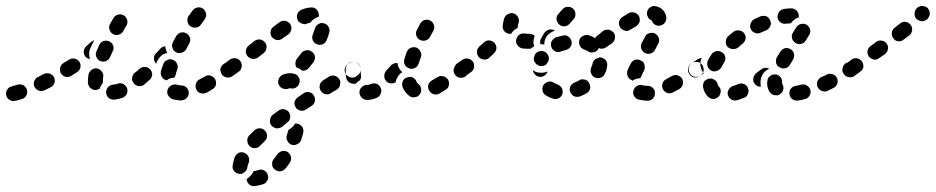

<svg xmlns="http://www.w3.org/2000/svg" viewBox="-38 -309 3129 642"><path d="M50 10Q55 0 52 -9Q51 -14 47 -18Q44 -22 40 -24Q35 -26 31 -27Q26 -27 21 -26Q13 -23 6 -22Q3 -21 1 -20Q-9 -18 -14 -9Q-20 0 -17 10Q-15 20 -6 25Q3 31 13 28Q15 28 19 27Q27 25 36 22Q46 19 50 10ZM585 20Q588 17 591 13Q593 8 593 3Q594 -7 587 -15Q580 -23 570 -23Q559 -24 553 -26Q543 -28 534 -23Q525 -18 522 -8Q521 -3 521 2Q522 7 525 11Q527 15 531 18Q535 21 540 23Q551 26 567 27Q572 27 576 25Q581 24 585 20ZM386 5Q388 0 388 -5Q388 -10 387 -14Q383 -24 374 -28Q365 -33 355 -29Q347 -26 339 -26Q334 -25 330 -23Q325 -20 322 -16Q319 -12 318 -8Q316 -3 317 2Q318 12 326 19Q334 25 345 24Q358 23 372 18Q376 16 380 13Q384 9 386 5ZM681 -45Q678 -49 674 -52Q670 -55 666 -56Q661 -58 656 -57Q651 -56 647 -53Q637 -48 628 -43Q619 -38 617 -28Q614 -18 619 -9Q621 -4 625 -1Q629 2 634 3Q639 4 643 4Q648 3 653 1Q662 -4 673 -11Q682 -16 684 -26Q686 -36 681 -45ZM144 -31Q146 -36 145 -41Q145 -46 143 -50Q141 -55 137 -58Q133 -61 128 -63Q124 -64 119 -64Q114 -64 109 -62Q100 -57 90 -52Q85 -50 82 -47Q79 -43 77 -39Q75 -34 75 -29Q75 -24 77 -19Q82 -10 91 -6Q101 -3 111 -7Q121 -12 131 -17Q136 -19 139 -23Q142 -26 144 -31ZM265 -14Q261 -17 259 -22Q257 -26 256 -31Q256 -34 256 -37Q256 -47 258 -60Q259 -65 262 -69Q265 -73 269 -76Q273 -79 278 -80Q282 -81 287 -80Q297 -78 303 -69Q309 -61 307 -51Q306 -43 306 -37Q306 -36 306 -35Q306 -34 306 -34Q306 -33 306 -32Q305 -31 305 -30Q298 -22 296 -13Q293 -11 290 -10Q287 -9 283 -8Q278 -8 273 -9Q269 -11 265 -14ZM471 -59Q471 -64 469 -69Q468 -73 464 -77Q457 -85 447 -85Q437 -86 429 -79Q420 -71 413 -66Q409 -63 407 -59Q404 -54 404 -49Q403 -44 404 -40Q406 -35 409 -31Q415 -23 425 -21Q436 -20 444 -26Q451 -32 462 -42Q466 -45 468 -49Q470 -54 471 -59ZM500 -71Q503 -82 508 -94Q509 -99 513 -103Q516 -106 521 -108Q525 -111 530 -111Q535 -111 540 -109Q549 -106 554 -96Q558 -87 555 -77Q551 -67 549 -58Q548 -56 547 -53Q545 -51 544 -49Q542 -49 541 -49Q531 -48 523 -43Q521 -42 519 -40Q519 -40 518 -41Q518 -41 518 -41Q508 -43 503 -52Q498 -61 500 -71ZM747 -91Q742 -100 731 -102Q721 -103 713 -97L710 -95Q706 -92 703 -88Q700 -84 699 -79Q698 -74 700 -69Q701 -65 703 -61Q706 -56 710 -54Q715 -51 720 -50Q724 -49 729 -50Q734 -52 738 -54L741 -57Q750 -62 752 -73Q753 -83 747 -91ZM227 -103Q221 -111 211 -113Q201 -115 192 -109Q183 -104 174 -98Q165 -92 163 -82Q161 -72 166 -63Q169 -59 173 -56Q177 -53 182 -52Q187 -51 192 -52Q197 -53 201 -56Q211 -62 220 -68Q229 -74 231 -84Q233 -94 227 -103ZM511 -129Q516 -131 521 -132Q519 -137 517 -142Q515 -148 515 -154Q510 -154 506 -152Q502 -150 499 -147L484 -131Q476 -124 477 -113Q477 -103 484 -96Q484 -96 484 -96Q484 -96 484 -95Q485 -99 486 -102Q490 -110 496 -117Q502 -125 511 -129ZM297 -105Q302 -103 307 -103Q312 -103 317 -105Q321 -107 325 -110Q328 -114 330 -118Q334 -127 339 -138Q344 -147 340 -157Q337 -166 327 -171Q323 -173 318 -173Q313 -173 308 -172Q303 -170 300 -167Q296 -163 294 -159Q289 -148 285 -138Q280 -129 284 -119Q288 -109 297 -105ZM272 -172Q269 -171 267 -169Q259 -162 251 -155Q243 -148 242 -137Q242 -127 248 -119Q251 -116 255 -114Q259 -112 263 -111Q260 -120 260 -130Q260 -139 264 -147Q268 -157 274 -168Q275 -172 277 -175Q274 -174 272 -172ZM539 -149Q540 -144 543 -140Q547 -136 551 -134Q560 -129 570 -133Q580 -136 585 -145Q590 -155 595 -164Q600 -173 597 -183Q594 -193 584 -198Q580 -200 575 -201Q570 -201 565 -200Q561 -198 557 -195Q553 -192 551 -188Q545 -178 540 -168Q538 -163 537 -158Q537 -153 539 -149ZM340 -195Q349 -190 359 -193Q369 -196 374 -205L385 -224Q390 -233 387 -243Q384 -253 375 -258Q366 -263 356 -260Q346 -257 341 -248L330 -229Q325 -220 328 -210Q331 -200 340 -195ZM589 -237Q590 -232 592 -228Q595 -224 599 -221Q607 -215 618 -217Q628 -218 634 -227L647 -245Q649 -249 651 -254Q652 -259 651 -264Q650 -269 647 -273Q645 -277 641 -280Q632 -286 622 -284Q612 -282 606 -274L593 -256Q590 -252 589 -247Q588 -242 589 -237Z M809 264Q817 262 825 260Q830 258 835 258Q840 258 845 261Q849 263 852 266Q856 270 857 275Q859 280 859 284Q859 289 856 294Q854 298 851 302Q847 305 842 307Q829 311 815 313Q805 315 797 309Q789 303 787 293Q787 292 787 291Q787 290 787 289Q790 288 793 285Q801 279 806 271Q808 268 809 264ZM779 202Q775 200 770 200Q765 200 760 202Q756 205 752 208Q749 212 747 216Q742 230 740 244Q738 254 744 262Q751 271 761 272Q766 273 771 272Q775 270 779 267Q783 264 786 260Q788 256 789 251Q790 243 794 234Q797 225 793 215Q789 206 779 202ZM880 257Q888 264 898 264Q909 263 916 255Q924 246 931 235Q937 226 935 216Q933 206 925 200Q921 197 916 196Q911 195 906 196Q901 197 897 200Q893 202 890 206Q884 215 878 222Q871 230 872 240Q872 251 880 257ZM848 128Q841 120 830 120Q820 120 813 127Q803 136 795 144Q788 152 789 162Q789 172 797 180Q804 187 815 186Q825 186 832 178Q839 171 847 163Q855 156 855 146Q855 135 848 128ZM937 175Q947 178 956 173Q965 169 969 159Q972 147 976 135Q978 125 973 116Q968 108 958 105Q956 104 954 104Q951 104 949 104Q949 105 948 106Q943 114 936 119Q931 123 926 126Q924 135 921 143Q918 153 923 162Q927 171 937 175ZM928 66Q922 58 911 56Q901 55 893 61Q883 68 874 75Q866 81 865 92Q863 102 869 110Q876 118 886 120Q896 121 905 115Q913 108 922 101Q931 95 932 85Q934 75 928 66ZM1011 10Q1006 1 995 -1Q985 -3 977 3L958 16Q954 19 951 23Q948 27 947 32Q946 37 947 41Q948 46 951 50Q953 55 958 57Q962 60 967 61Q971 62 976 61Q981 60 985 57L1004 45Q1013 39 1015 29Q1017 19 1011 10ZM1099 -26Q1100 -31 1100 -36Q1099 -41 1096 -45Q1093 -49 1089 -52Q1085 -55 1080 -56Q1075 -57 1070 -56Q1065 -55 1061 -52L1042 -40Q1038 -37 1035 -33Q1032 -29 1031 -24Q1030 -19 1031 -14Q1032 -9 1035 -5Q1040 4 1051 6Q1061 8 1069 2L1089 -10Q1093 -13 1096 -17Q1098 -21 1099 -26ZM951 -16Q960 -21 963 -31Q965 -36 964 -41Q964 -46 961 -50Q959 -55 955 -58Q951 -61 946 -62Q937 -65 926 -64Q916 -63 907 -59Q897 -54 894 -45Q890 -35 894 -26Q899 -16 908 -13Q918 -9 927 -13Q930 -14 931 -14Q932 -14 932 -14Q942 -11 951 -16ZM1163 -91Q1161 -95 1156 -98Q1152 -101 1147 -102Q1142 -102 1138 -101Q1133 -100 1129 -97L1125 -95Q1117 -89 1115 -79Q1113 -69 1119 -60Q1122 -56 1126 -54Q1130 -51 1135 -50Q1140 -49 1145 -50Q1150 -51 1154 -54L1157 -57Q1166 -62 1168 -73Q1169 -83 1163 -91ZM766 -104Q760 -113 750 -114Q740 -116 731 -110L712 -96Q703 -90 701 -80Q700 -70 706 -61Q709 -57 713 -54Q717 -52 722 -51Q727 -50 732 -51Q736 -52 740 -55L760 -69Q769 -75 770 -86Q772 -96 766 -104ZM975 -72Q976 -72 977 -73Q982 -73 986 -75Q991 -78 994 -81Q1002 -91 1010 -101Q1013 -105 1014 -110Q1016 -115 1015 -120Q1014 -125 1012 -129Q1009 -133 1005 -136Q997 -142 987 -141Q977 -140 970 -132Q963 -123 956 -114Q950 -107 950 -99Q949 -90 954 -83Q962 -81 969 -76Q970 -74 972 -73Q973 -72 975 -72ZM848 -167Q842 -175 832 -177Q821 -178 813 -172L794 -157Q786 -151 784 -140Q783 -130 789 -122Q796 -114 806 -112Q816 -111 825 -117L844 -132Q852 -138 853 -149Q855 -159 848 -167ZM1022 -161Q1026 -159 1031 -159Q1036 -159 1041 -161Q1045 -163 1049 -166Q1052 -170 1054 -174Q1060 -188 1063 -201Q1066 -211 1060 -220Q1055 -229 1045 -231Q1035 -234 1026 -228Q1017 -223 1015 -213Q1012 -204 1008 -194Q1004 -184 1008 -174Q1012 -165 1022 -161ZM932 -229Q926 -237 916 -239Q905 -241 897 -235Q888 -228 877 -220Q868 -214 867 -204Q865 -194 871 -185Q878 -177 888 -175Q898 -174 906 -180Q917 -188 926 -194Q934 -200 936 -210Q938 -220 932 -229ZM969 -231Q965 -233 961 -236Q958 -240 956 -245Q953 -254 957 -264Q962 -273 971 -277Q987 -283 1001 -284Q1012 -285 1020 -278Q1027 -271 1028 -261Q1029 -259 1028 -257Q1028 -255 1028 -253Q1021 -251 1014 -247Q1006 -242 1000 -234Q1000 -234 999 -233Q994 -232 988 -230Q984 -228 979 -228Q974 -229 969 -231Z M1230 12Q1234 8 1235 4Q1237 -1 1237 -6Q1237 -11 1235 -15Q1231 -25 1221 -29Q1211 -32 1202 -28Q1195 -25 1191 -25H1190Q1179 -25 1172 -18Q1164 -11 1164 0Q1164 10 1172 18Q1179 25 1189 25H1191Q1206 25 1222 18Q1227 16 1230 12ZM1340 16Q1345 17 1350 16Q1355 15 1359 13Q1363 10 1366 6Q1372 -2 1370 -13Q1368 -23 1360 -29Q1357 -31 1355 -35Q1354 -40 1350 -44Q1347 -47 1342 -50Q1338 -52 1333 -52Q1328 -52 1323 -50Q1313 -47 1309 -38Q1305 -28 1308 -18Q1312 -9 1317 -2Q1323 6 1331 12Q1335 15 1340 16ZM1460 -43Q1457 -47 1453 -50Q1449 -53 1444 -54Q1439 -55 1434 -55Q1430 -54 1425 -51Q1415 -45 1406 -40Q1397 -34 1394 -25Q1392 -15 1397 -6Q1402 3 1412 6Q1422 9 1431 4Q1441 -2 1452 -9Q1461 -14 1463 -24Q1465 -34 1460 -43ZM1129 -34Q1125 -37 1122 -42Q1120 -46 1119 -51Q1118 -63 1118 -77Q1118 -87 1125 -95Q1133 -102 1143 -102Q1153 -102 1161 -95Q1168 -87 1168 -77Q1168 -66 1169 -56Q1169 -52 1169 -49Q1168 -45 1166 -41Q1161 -38 1156 -34Q1154 -32 1153 -30Q1151 -29 1150 -29Q1148 -29 1147 -29Q1142 -28 1137 -30Q1132 -31 1129 -34ZM1247 -54Q1247 -59 1248 -63Q1250 -68 1253 -72Q1260 -80 1268 -89Q1272 -94 1278 -96Q1284 -99 1291 -98Q1292 -89 1296 -82Q1300 -74 1307 -68Q1304 -65 1300 -63Q1293 -56 1289 -47Q1286 -41 1285 -34Q1278 -30 1270 -30Q1261 -31 1255 -36Q1252 -40 1249 -44Q1247 -49 1247 -54ZM1533 -73Q1533 -78 1532 -82Q1531 -87 1528 -91Q1523 -100 1512 -102Q1502 -103 1494 -97L1489 -94Q1485 -92 1483 -87Q1480 -83 1479 -78Q1478 -73 1479 -69Q1480 -64 1483 -60Q1489 -51 1499 -49Q1510 -48 1518 -53L1522 -57Q1526 -59 1529 -64Q1532 -68 1533 -73ZM1316 -92Q1318 -88 1322 -85Q1326 -82 1331 -80Q1340 -77 1350 -82Q1359 -87 1362 -97Q1365 -106 1369 -117Q1371 -122 1371 -127Q1370 -132 1368 -136Q1366 -141 1363 -144Q1359 -148 1354 -150Q1345 -153 1335 -149Q1326 -145 1322 -135Q1318 -123 1314 -111Q1313 -107 1313 -102Q1313 -97 1316 -92ZM1367 -175Q1376 -171 1386 -174Q1395 -177 1400 -186Q1405 -196 1411 -206Q1416 -216 1413 -225Q1410 -235 1401 -240Q1392 -245 1382 -242Q1372 -239 1367 -230Q1361 -219 1356 -209Q1351 -200 1354 -190Q1357 -180 1367 -175Z M1843 4Q1844 -1 1843 -6Q1843 -11 1840 -15Q1838 -19 1834 -22Q1830 -26 1825 -27Q1819 -29 1815 -32Q1810 -35 1806 -36Q1801 -37 1796 -36Q1791 -35 1787 -32Q1783 -30 1780 -26Q1774 -17 1776 -7Q1777 3 1786 9Q1798 17 1812 21Q1822 24 1831 19Q1840 14 1843 4ZM1932 -31Q1930 -36 1926 -39Q1922 -42 1917 -43Q1912 -44 1907 -44Q1902 -43 1898 -40Q1891 -36 1883 -33Q1878 -31 1875 -28Q1871 -24 1869 -20Q1867 -15 1867 -10Q1867 -5 1869 -1Q1873 9 1882 13Q1892 17 1902 13Q1913 9 1923 3Q1932 -2 1935 -12Q1937 -22 1932 -31ZM1992 -98Q1991 -103 1988 -107Q1985 -111 1981 -113Q1976 -116 1971 -117Q1970 -117 1968 -117Q1966 -117 1964 -116Q1959 -114 1954 -112Q1949 -109 1947 -105Q1944 -101 1943 -95Q1942 -90 1940 -86Q1940 -85 1939 -84Q1937 -79 1937 -74Q1936 -69 1938 -65Q1940 -60 1943 -56Q1946 -52 1951 -50Q1960 -46 1970 -49Q1979 -52 1984 -61Q1985 -63 1985 -64Q1991 -75 1992 -88Q1993 -93 1992 -98ZM1544 -75Q1546 -79 1547 -84Q1548 -89 1547 -94Q1546 -99 1543 -103Q1537 -111 1527 -113Q1517 -115 1508 -109Q1503 -105 1493 -99Q1492 -98 1492 -98Q1483 -92 1481 -81Q1480 -71 1485 -63Q1491 -54 1502 -52Q1512 -51 1520 -56Q1521 -57 1522 -58Q1531 -64 1537 -68Q1541 -71 1544 -75ZM1771 -52Q1761 -51 1753 -58Q1745 -64 1744 -75Q1747 -72 1751 -70Q1759 -66 1768 -66Q1778 -65 1787 -68Q1790 -69 1793 -70Q1792 -68 1791 -65Q1790 -63 1788 -61Q1785 -57 1780 -55Q1776 -52 1771 -52ZM1761 -91Q1765 -88 1770 -88Q1775 -88 1780 -89Q1785 -91 1789 -94Q1792 -98 1794 -102L1795 -103Q1797 -107 1797 -112Q1798 -117 1796 -122Q1794 -126 1791 -130Q1788 -134 1783 -136Q1774 -141 1764 -137Q1754 -134 1750 -125V-124Q1745 -115 1748 -105Q1752 -95 1761 -91ZM1615 -166Q1608 -173 1597 -174Q1587 -174 1580 -167Q1573 -160 1565 -154Q1562 -150 1559 -146Q1557 -141 1557 -137Q1557 -132 1558 -127Q1560 -122 1563 -118Q1570 -111 1580 -110Q1591 -109 1598 -116Q1606 -123 1614 -131Q1621 -138 1622 -148Q1622 -158 1615 -166ZM1899 -175Q1898 -170 1898 -165Q1899 -160 1901 -156Q1903 -151 1907 -148Q1911 -145 1916 -143Q1922 -141 1927 -138Q1935 -132 1945 -134Q1956 -135 1962 -144Q1964 -148 1966 -153Q1967 -158 1966 -163Q1965 -167 1962 -172Q1960 -176 1956 -179Q1944 -187 1931 -191Q1921 -194 1912 -189Q1902 -185 1899 -175ZM1806 -170Q1804 -166 1804 -161Q1804 -156 1806 -151Q1809 -142 1819 -137Q1828 -133 1838 -137Q1846 -140 1854 -142Q1864 -144 1870 -153Q1875 -161 1873 -172Q1872 -176 1869 -180Q1866 -184 1862 -187Q1858 -190 1853 -191Q1848 -191 1843 -190Q1831 -187 1820 -184Q1816 -182 1812 -178Q1809 -175 1806 -170ZM1733 -146H1731Q1719 -146 1709 -147Q1699 -149 1693 -157Q1686 -165 1688 -175Q1689 -185 1697 -192Q1705 -198 1716 -197Q1723 -196 1731 -196H1733Q1738 -196 1742 -194Q1747 -192 1750 -189Q1747 -182 1746 -174Q1745 -164 1748 -155Q1748 -154 1748 -154Q1744 -152 1740 -149Q1739 -148 1738 -147Q1737 -146 1736 -146Q1734 -146 1733 -146ZM1798 -210Q1808 -212 1817 -207Q1817 -207 1817 -206Q1817 -206 1817 -206Q1815 -205 1813 -205Q1804 -201 1797 -195Q1790 -189 1786 -180Q1782 -171 1782 -161Q1782 -161 1782 -160Q1779 -161 1776 -161Q1773 -161 1769 -161Q1768 -166 1768 -171Q1769 -176 1771 -180Q1776 -189 1782 -199Q1788 -207 1798 -210ZM1643 -223Q1644 -235 1648 -248Q1652 -258 1661 -262Q1670 -267 1680 -264Q1685 -263 1688 -259Q1692 -256 1694 -252Q1697 -247 1697 -242Q1698 -237 1696 -233Q1693 -224 1693 -218Q1693 -217 1693 -216Q1692 -216 1692 -215Q1688 -213 1683 -210Q1676 -204 1671 -196Q1670 -196 1668 -196Q1667 -196 1665 -196Q1655 -197 1648 -205Q1642 -213 1643 -223ZM1823 -244Q1823 -239 1826 -235Q1828 -230 1832 -227Q1840 -220 1850 -221Q1860 -222 1867 -230Q1874 -238 1880 -245Q1887 -252 1886 -263Q1886 -273 1878 -280Q1870 -287 1860 -286Q1850 -286 1843 -278Q1836 -271 1829 -262Q1825 -258 1824 -254Q1822 -249 1823 -244Z M2152 3Q2152 -2 2151 -6Q2149 -11 2145 -15Q2142 -18 2137 -20Q2133 -22 2128 -22Q2117 -22 2110 -24Q2100 -27 2091 -21Q2083 -16 2080 -6Q2077 4 2083 13Q2088 22 2098 24Q2110 27 2127 28Q2137 28 2145 21Q2152 13 2152 3ZM2245 -27Q2246 -31 2246 -36Q2245 -41 2243 -46Q2240 -50 2236 -53Q2232 -56 2228 -57Q2223 -59 2218 -58Q2213 -57 2209 -55Q2198 -49 2189 -44Q2180 -39 2177 -30Q2174 -20 2179 -10Q2181 -6 2185 -3Q2188 0 2193 2Q2198 3 2203 3Q2208 2 2212 0Q2222 -5 2233 -11Q2238 -14 2241 -18Q2244 -22 2245 -27ZM2060 -73Q2064 -83 2071 -96Q2075 -105 2085 -109Q2095 -112 2104 -107Q2109 -105 2112 -102Q2115 -98 2117 -93Q2118 -88 2118 -83Q2118 -78 2116 -74Q2110 -63 2107 -55Q2106 -53 2105 -51Q2104 -49 2102 -47Q2100 -47 2098 -47Q2088 -46 2080 -41Q2079 -40 2078 -39Q2077 -40 2076 -40Q2075 -40 2075 -41Q2065 -44 2061 -54Q2057 -63 2060 -73ZM2315 -73Q2315 -78 2314 -82Q2313 -87 2311 -91Q2305 -100 2294 -102Q2284 -103 2276 -98L2273 -96Q2269 -93 2266 -88Q2263 -84 2263 -79Q2262 -74 2263 -70Q2264 -65 2267 -61Q2273 -52 2283 -50Q2293 -49 2301 -54L2304 -56Q2308 -59 2311 -64Q2314 -68 2315 -73ZM2118 -132Q2127 -127 2137 -130Q2147 -133 2152 -142Q2158 -154 2163 -163Q2168 -172 2165 -182Q2161 -192 2152 -197Q2143 -201 2133 -198Q2123 -195 2119 -186Q2114 -177 2108 -166Q2103 -157 2106 -147Q2109 -137 2118 -132ZM2014 -200Q2010 -204 2006 -206Q2002 -209 1997 -210Q1992 -210 1987 -209Q1982 -208 1978 -205Q1967 -196 1961 -191Q1952 -185 1950 -175Q1949 -165 1955 -157Q1957 -153 1962 -150Q1966 -147 1971 -146Q1976 -146 1980 -147Q1985 -148 1989 -151Q1997 -156 2009 -165Q2017 -171 2018 -181Q2020 -192 2014 -200ZM2101 -237Q2102 -241 2101 -246Q2101 -251 2098 -256Q2093 -264 2083 -267Q2073 -270 2064 -265Q2054 -259 2043 -252Q2034 -246 2032 -236Q2030 -226 2036 -217Q2039 -213 2043 -210Q2047 -208 2052 -206Q2057 -205 2061 -206Q2066 -207 2070 -210Q2080 -216 2089 -221Q2093 -224 2096 -228Q2099 -232 2101 -237ZM2126 -270Q2127 -275 2130 -279Q2133 -283 2137 -285Q2142 -288 2147 -289Q2151 -289 2156 -288Q2170 -285 2179 -275Q2188 -265 2190 -252Q2191 -241 2185 -233Q2179 -225 2168 -223Q2159 -222 2151 -227Q2144 -232 2141 -241Q2132 -244 2128 -253Q2124 -261 2126 -270Z M2672 -8Q2670 -13 2667 -17Q2664 -21 2660 -23Q2656 -26 2651 -27Q2646 -27 2641 -26Q2631 -23 2623 -22Q2612 -20 2606 -12Q2600 -4 2602 7Q2603 11 2605 16Q2608 20 2612 23Q2616 26 2621 27Q2626 28 2631 27Q2642 26 2654 22Q2664 20 2669 11Q2674 2 2672 -8ZM2463 5Q2465 0 2465 -5Q2465 -10 2463 -14Q2460 -24 2450 -28Q2440 -32 2431 -28Q2422 -24 2414 -22Q2404 -19 2399 -10Q2393 -1 2396 9Q2399 19 2408 24Q2417 29 2427 26Q2438 23 2450 18Q2454 17 2458 13Q2461 10 2463 5ZM2365 14Q2369 10 2370 5Q2372 1 2372 -4Q2372 -9 2370 -14Q2367 -18 2364 -22Q2362 -23 2362 -26Q2360 -37 2351 -42Q2343 -48 2332 -46Q2328 -45 2323 -42Q2319 -40 2316 -36Q2314 -31 2313 -27Q2312 -22 2313 -17Q2317 3 2330 15Q2338 22 2348 22Q2358 21 2365 14ZM2551 9Q2546 8 2542 5Q2538 2 2535 -2Q2527 -15 2527 -32Q2527 -34 2528 -37Q2528 -48 2536 -54Q2544 -61 2554 -60Q2559 -60 2564 -58Q2568 -55 2571 -52Q2575 -48 2576 -43Q2578 -38 2577 -34Q2577 -33 2577 -32Q2577 -29 2578 -28Q2580 -24 2581 -21Q2582 -17 2582 -13Q2581 -10 2580 -8Q2580 -6 2580 -5Q2578 -2 2576 1Q2573 4 2570 6Q2566 9 2561 10Q2556 10 2551 9ZM2762 -29Q2763 -34 2763 -39Q2763 -44 2760 -49Q2756 -58 2746 -61Q2736 -64 2727 -60Q2718 -55 2708 -51Q2699 -46 2695 -37Q2692 -27 2696 -18Q2698 -13 2702 -10Q2706 -6 2710 -5Q2715 -3 2720 -3Q2725 -3 2729 -5Q2739 -10 2749 -15Q2754 -17 2757 -21Q2760 -25 2762 -29ZM2521 -71Q2527 -76 2534 -79Q2527 -83 2519 -82Q2512 -81 2506 -76Q2498 -70 2490 -64Q2486 -61 2484 -56Q2481 -52 2481 -47Q2480 -42 2481 -37Q2483 -32 2486 -28Q2489 -24 2495 -21Q2500 -19 2506 -19Q2505 -25 2505 -32Q2505 -35 2505 -39Q2506 -48 2510 -56Q2514 -65 2521 -71ZM2826 -91Q2823 -95 2818 -98Q2814 -101 2809 -102Q2804 -102 2800 -101Q2795 -100 2791 -98L2789 -97Q2781 -91 2779 -80Q2777 -70 2783 -62Q2786 -58 2790 -55Q2794 -52 2799 -51Q2804 -51 2809 -52Q2814 -53 2818 -55L2819 -56Q2828 -62 2830 -73Q2831 -83 2826 -91ZM2269 -63Q2264 -71 2265 -81Q2267 -92 2276 -98Q2282 -102 2292 -109Q2295 -112 2300 -113Q2304 -115 2308 -115Q2305 -107 2304 -100Q2303 -90 2306 -80Q2309 -72 2315 -64Q2309 -60 2304 -56Q2296 -51 2286 -52Q2275 -54 2269 -63ZM2340 -73Q2349 -68 2359 -72Q2369 -75 2374 -84Q2378 -92 2383 -100Q2389 -108 2387 -119Q2385 -129 2376 -134Q2372 -137 2367 -138Q2362 -139 2357 -138Q2352 -137 2348 -134Q2344 -132 2341 -127Q2334 -117 2329 -107Q2325 -97 2328 -87Q2331 -78 2340 -73ZM2557 -99Q2558 -94 2561 -90Q2564 -86 2569 -84Q2578 -78 2588 -81Q2598 -83 2603 -92Q2608 -100 2614 -110Q2616 -114 2617 -119Q2618 -124 2617 -129Q2616 -133 2613 -138Q2610 -142 2606 -144Q2597 -150 2587 -148Q2577 -145 2572 -137Q2565 -127 2560 -118Q2557 -114 2557 -109Q2556 -104 2557 -99ZM2394 -153Q2401 -146 2411 -145Q2422 -144 2430 -150Q2437 -157 2445 -163Q2453 -169 2455 -179Q2457 -189 2450 -198Q2444 -206 2434 -207Q2424 -209 2415 -203Q2406 -196 2398 -189Q2390 -182 2389 -172Q2388 -161 2394 -153ZM2610 -182Q2611 -177 2614 -173Q2617 -169 2621 -166Q2630 -160 2640 -162Q2650 -164 2656 -173Q2662 -183 2667 -191Q2673 -200 2671 -210Q2668 -220 2660 -226Q2651 -231 2641 -229Q2631 -227 2625 -218Q2620 -210 2614 -201Q2611 -196 2610 -192Q2609 -187 2610 -182ZM2473 -211Q2477 -202 2487 -199Q2497 -195 2506 -200Q2515 -204 2525 -208Q2534 -213 2538 -222Q2542 -232 2537 -241Q2535 -246 2532 -249Q2528 -253 2524 -255Q2519 -256 2514 -256Q2509 -256 2504 -254Q2494 -250 2484 -245Q2475 -240 2472 -230Q2468 -220 2473 -211ZM2572 -234Q2564 -240 2562 -250Q2561 -260 2567 -269Q2573 -277 2583 -279Q2596 -281 2606 -281H2608Q2613 -281 2618 -279Q2622 -277 2626 -274Q2629 -270 2631 -265Q2633 -261 2633 -256Q2633 -255 2633 -253Q2633 -252 2633 -251Q2625 -249 2619 -244Q2614 -240 2609 -235Q2608 -233 2607 -231H2606Q2600 -231 2591 -230Q2581 -228 2572 -234Z M2849 -85Q2849 -90 2848 -95Q2847 -100 2844 -104Q2838 -112 2828 -114Q2818 -116 2810 -110L2791 -96Q2782 -90 2780 -80Q2779 -70 2785 -61Q2791 -53 2801 -51Q2811 -49 2819 -55L2838 -69Q2843 -72 2845 -76Q2848 -80 2849 -85ZM2931 -145Q2932 -150 2931 -155Q2929 -159 2927 -163Q2920 -172 2910 -173Q2900 -175 2892 -169L2873 -155Q2869 -152 2866 -148Q2864 -143 2863 -139Q2862 -134 2863 -129Q2865 -124 2867 -120Q2874 -112 2884 -110Q2894 -108 2902 -115L2921 -128Q2925 -131 2928 -136Q2930 -140 2931 -145ZM3006 -227Q2999 -235 2989 -236Q2979 -237 2971 -230Q2962 -223 2953 -216Q2945 -209 2944 -199Q2943 -189 2949 -181Q2955 -172 2966 -171Q2976 -170 2984 -177Q2994 -184 3003 -191Q3011 -198 3012 -208Q3013 -219 3006 -227ZM3071 -264Q3071 -269 3069 -274Q3067 -278 3064 -282Q3056 -289 3046 -289Q3035 -289 3028 -282L3027 -281Q3020 -273 3020 -263Q3020 -252 3027 -245Q3031 -242 3036 -240Q3040 -238 3045 -238Q3050 -238 3055 -240Q3059 -242 3063 -245L3064 -246Q3067 -250 3069 -255Q3071 -259 3071 -264Z"/></svg>

Font: FRB American Cursive Guidelines Dashed Black
Style: Bold Italic
Weight: 900
Italic angle: -25°
Version: Version 2.0;Modular Font Editor K font №1